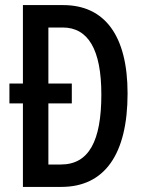

<svg xmlns="http://www.w3.org/2000/svg" viewBox="-20 -734 569 754"><path d="M228 -714H70V-406H17V-328H70V0H221C390 0 481 -127 481 -367C481 -593 392 -714 228 -714ZM226 -626C326 -626 378 -540 378 -363C378 -180 329 -88 219 -88H170V-328H262V-406H170V-626Z"/></svg>

Font: Noto Sans Arabic ExtCond Med
Style: Regular
Weight: 500
Width: 2
Designer: Monotype Design Team, Nadine Chahine, Nizar Qandah and Khaled Hosny
Foundry: Monotype Imaging Inc.
Version: Version 2.012